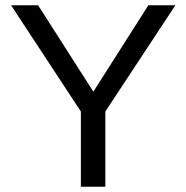

<svg xmlns="http://www.w3.org/2000/svg" viewBox="-20 -708 707 728"><path d="M379.4 -285.2V0H286.6V-285.2L22 -688H124.5L334 -360.4L542.5 -688H645Z"/></svg>

Font: TypoPRO Liberation Sans
Style: Regular
Weight: 400
Designer: Steve Matteson
Foundry: Ascender Corporation
Version: Version 2.00.1